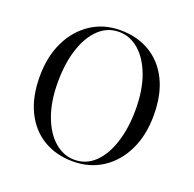

<svg xmlns="http://www.w3.org/2000/svg" viewBox="-109 -693 823 816"><g transform="rotate(20 302.5 -285.0)"><path d="M301.6 11.3Q225 11.3 167.3 -23.4Q109.7 -58.1 77.8 -123.4Q46 -188.7 46 -280.6Q46 -371 79 -438.7Q112.1 -506.5 169.8 -544.4Q227.4 -582.3 302.4 -582.3Q379 -582.3 436.7 -547.6Q494.4 -512.9 526.2 -448Q558.1 -383.1 558.1 -290.3Q558.1 -200 525.4 -132.3Q492.7 -64.5 434.7 -26.6Q376.6 11.3 301.6 11.3ZM304.8 2.4Q357.3 2.4 396 -34.3Q434.7 -71 456 -136.7Q477.4 -202.4 477.4 -287.1Q477.4 -375 453.6 -439.1Q429.8 -503.2 389.5 -538.3Q349.2 -573.4 299.2 -573.4Q246.8 -573.4 208.1 -536.7Q169.4 -500 148 -434.7Q126.6 -369.4 126.6 -283.9Q126.6 -196.8 150.4 -132.3Q174.2 -67.7 214.9 -32.7Q255.6 2.4 304.8 2.4Z"/></g></svg>

Font: Playfair 144pt SemiCondensed Light
Style: Regular
Weight: 300
Width: 4
Designer: Claus Eggers Sørensen
Foundry: Claus Eggers Sørensen
Version: Version 2.203